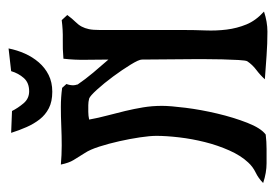

<svg xmlns="http://www.w3.org/2000/svg" viewBox="-118 -519 644 448"><g transform="rotate(-90 204.0 -295.0)"><path d="M315 -597Q311 -577 303 -559Q295 -541 282.5 -526.5Q270 -512 253 -503.5Q236 -495 214 -495Q191 -495 175.5 -503Q160 -511 149.5 -524.5Q139 -538 131.5 -555Q124 -572 118 -591L169 -589Q176 -575 187 -562Q198 -549 215 -549Q235 -549 246 -561.5Q257 -574 262 -591ZM232 -462Q229 -454 229 -446Q229 -442 231 -436L230 -437Q243 -418 258.5 -399.5Q274 -381 289 -364Q289 -390 288.5 -416.5Q288 -443 291 -469Q314 -471 336 -470.5Q358 -470 381 -473L393 -460Q384 -448 377 -441Q370 -434 366 -426.5Q362 -419 360 -409.5Q358 -400 358 -384V-189Q358 -163 357 -137.5Q356 -112 359 -88Q362 -64 371 -42Q380 -20 401 -1Q377 7 354 7Q326 7 298.5 5Q271 3 243 1Q253 -10 265 -19Q277 -28 285 -40Q287 -43 288 -60.5Q289 -78 289.5 -99Q290 -120 290 -139Q290 -158 290 -164L289 -286Q289 -293 277 -312.5Q265 -332 249.5 -353Q234 -374 219 -390.5Q204 -407 198 -409Q190 -411 182.5 -411Q175 -411 167 -411Q162 -411 158 -410.5Q154 -410 149 -409Q153 -387 158.5 -366.5Q164 -346 169 -325Q174 -304 177.5 -283Q181 -262 181 -239Q181 -220 176.5 -184Q172 -148 163 -110Q154 -72 141.5 -40Q129 -8 114 3Q97 5 80.5 5Q64 5 47 5Q25 5 1 -3Q12 -14 25.5 -20.5Q39 -27 49 -38Q65 -55 77 -82Q89 -109 96.5 -139Q104 -169 107.5 -199Q111 -229 111 -252Q111 -267 107.5 -290.5Q104 -314 98.5 -338.5Q93 -363 86 -385Q79 -407 71 -419Q61 -435 54.5 -445.5Q48 -456 44 -475Q66 -473 88.5 -473Q111 -473 133.5 -474Q156 -475 178.5 -475Q201 -475 223 -472Z"/></g></svg>

Font: Germanica
Style: Regular
Weight: 400
Designer: Peter Wiegel
Foundry: Peter Wiegel